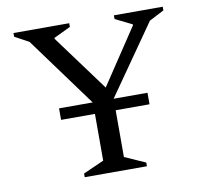

<svg xmlns="http://www.w3.org/2000/svg" viewBox="-75 -740 868 821"><g transform="rotate(-10 359.0 -330.0)"><path d="M228 0V-16L318 -56V-259H171V-309H317L96 -611L35 -644V-660H277V-644L204 -609V-605L383 -362L544 -604V-608L471 -644V-660H683V-644L619 -611L408 -309H555V-259H408V-56L498 -16V0Z"/></g></svg>

Font: Spectral SC
Style: Regular
Weight: 400
Designer: Jean-Baptiste Levee
Foundry: Production Type
Version: Version 2.001